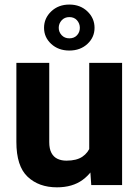

<svg xmlns="http://www.w3.org/2000/svg" viewBox="-20 -800 600 830"><path d="M365.7 -528.3H507.8V0H374.5L365.7 -127ZM424.3 -237.3Q424.3 -166 402.8 -110.4Q381.3 -54.7 337.4 -22.5Q293.5 9.8 226.1 9.8Q147.9 9.8 99.4 -35.9Q50.8 -81.5 50.8 -186.5V-528.3H192.9V-185.5Q192.9 -156.7 202.4 -138.9Q211.9 -121.1 228.8 -113.3Q245.6 -105.5 267.1 -105.5Q311 -105.5 336.2 -122.6Q361.3 -139.6 371.8 -169.4Q382.3 -199.2 382.3 -236.3ZM279.8 -581.5Q232.4 -581.5 201.4 -610.1Q170.4 -638.7 170.4 -679.7Q170.4 -721.2 201.4 -750.7Q232.4 -780.3 279.8 -780.3Q327.1 -780.3 357.9 -750.7Q388.7 -721.2 388.7 -679.7Q388.7 -638.7 357.9 -610.1Q327.1 -581.5 279.8 -581.5ZM279.8 -634.3Q300.8 -634.3 313 -647.7Q325.2 -661.1 325.2 -679.7Q325.2 -698.2 313 -712.2Q300.8 -726.1 279.8 -726.1Q259.3 -726.1 246.6 -712.2Q233.9 -698.2 233.9 -679.7Q233.9 -661.6 246.6 -647.9Q259.3 -634.3 279.8 -634.3Z"/></svg>

Font: Heebo
Style: Bold
Weight: 700
Designer: Oded Ezer
Foundry: Ezer Type House
Version: Version 3.100